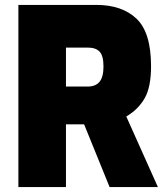

<svg xmlns="http://www.w3.org/2000/svg" viewBox="-20 -763 680 783"><path d="M55 -743H372Q478 -743 537 -686.5Q596 -630 596 -493Q596 -407 569.5 -361.5Q543 -316 495 -288L624 0H427L323 -256H249V0H55ZM337 -410Q370 -410 386 -429.5Q402 -449 402 -492Q402 -535 386.5 -552Q371 -569 337 -569H249V-410Z"/></svg>

Font: Exo Black
Style: Regular
Weight: 900
Designer: Natanael Gama
Foundry: Natanael Gama
Version: Version 1.500; ttfautohint (v1.6)